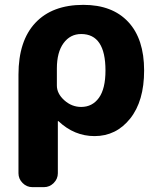

<svg xmlns="http://www.w3.org/2000/svg" viewBox="-20 -550 649 790"><path d="M214 -268V-198Q214 -165 244.5 -137.5Q275 -110 314 -110Q360 -110 387 -147.5Q414 -185 414 -260Q414 -410 314 -410Q269 -410 241.5 -372.5Q214 -335 214 -268ZM113 220Q90 220 73 203Q56 186 56 163V-243Q56 -382 125.5 -456Q195 -530 323 -530Q442 -530 507.5 -460Q573 -390 573 -260Q573 -134 515.5 -62Q458 10 369 10Q286 10 221 -51Q220 -52 219 -52Q218 -52 218 -51V163Q218 186 201 203Q184 220 161 220Z"/></svg>

Font: Rounded Mplus 1c ExtraBold
Style: Regular
Weight: 800
Version: Version 1.059.20150529